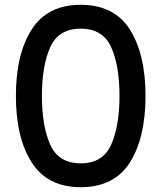

<svg xmlns="http://www.w3.org/2000/svg" viewBox="-20 -765 670 797"><path d="M46 -367Q46 -540 111.5 -642.5Q177 -745 315 -745Q454 -745 519 -642.5Q584 -540 584 -367Q584 -193 519 -90.5Q454 12 315 12Q177 12 111.5 -91Q46 -194 46 -367ZM476 -367Q476 -492 441.5 -569Q407 -646 315 -646Q223 -646 188.5 -569Q154 -492 154 -367Q154 -242 188.5 -164.5Q223 -87 315 -87Q407 -87 441.5 -164.5Q476 -242 476 -367Z"/></svg>

Font: Shippori Gochic B2 Bold
Style: Regular
Weight: 700
Designer: FONTDASU
Foundry: FONTDASU / Google Inc. / but / Adobe
Version: Version 1.130